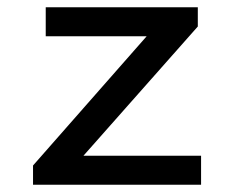

<svg xmlns="http://www.w3.org/2000/svg" viewBox="-20 -509 640 529"><path d="M71 0V-53L384 -409H106V-489H525V-436L210 -80H534V0Z"/></svg>

Font: Source Code Pro Medium
Style: Regular
Weight: 500
Monospace: yes
Designer: Paul D. Hunt, Teo Tuominen
Foundry: Adobe Systems Incorporated
Version: Version 2.030;PS 1.000;hotconv 16.6.51;makeotf.lib2.5.65220